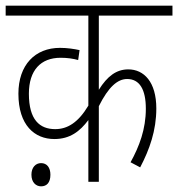

<svg xmlns="http://www.w3.org/2000/svg" viewBox="-20 -642 629 678"><path d="M589 -587V-622H0V-587H292V-269C256 -209 218 -186 175 -186C120 -186 82 -219 82 -311C82 -394 124 -438 194 -438C218 -438 238 -435 256 -430L261 -465C243 -469 218 -473 192 -473C104 -473 45 -413 45 -311C45 -200 102 -151 172 -151C227 -151 262 -178 292 -218V0H329V-267C363 -335 395 -363 429 -363C473 -363 495 -326 495 -258C495 -186 472 -125 441 -69L475 -51C508 -114 532 -181 532 -259C532 -353 488 -397 433 -397C391 -397 359 -373 329 -325V-587ZM91 -25C91 2 107 16 125 16C145 16 158 3 158 -25C158 -50 146 -66 125 -66C106 -66 91 -51 91 -25Z"/></svg>

Font: Noto Sans Condensed ExtraLight
Style: Regular
Weight: 200
Width: 3
Designer: Monotype Design Team
Foundry: Monotype Imaging Inc.
Version: Version 2.013